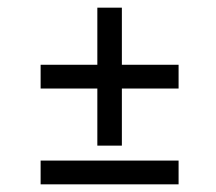

<svg xmlns="http://www.w3.org/2000/svg" viewBox="-20 -591 564 501"><path d="M298 -211V-360H446V-422H298V-571H234V-422H86V-360H234V-211ZM446 -110V-172H86V-110Z"/></svg>

Font: Josefin Slab Thin SemiBold
Style: Regular
Weight: 600
Version: Version 2.000